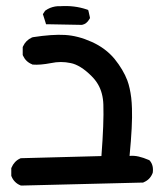

<svg xmlns="http://www.w3.org/2000/svg" viewBox="-20 -483 540 623"><path d="M45.9 118.2Q36.1 114.3 28.8 106.9Q21.5 99.6 17.6 89.8L16.6 87.9V85.9V64.5V62.5L17.6 60.5Q21.5 50.8 28.6 43.2Q35.6 35.6 45.4 31.2L47.4 30.3H49.3L309.1 23.4Q317.4 -85.4 315.4 -143.1Q314.9 -162.1 310.5 -178.7Q306.2 -195.3 297.9 -209.5Q289.6 -223.6 277.3 -235.8Q258.8 -254.4 241.7 -264.9Q224.6 -275.4 209.5 -278.3Q177.7 -285.2 145.5 -278.3Q109.9 -271.5 86.9 -273.4H85.4L84 -274.4Q64 -282.2 54.7 -302.2L53.7 -304.7V-306.6V-328.1V-330.1L54.7 -332.5Q59.1 -342.3 66.4 -349.6Q73.7 -356.9 83.5 -361.3L85 -361.8L86.4 -362.3Q149.9 -372.1 190.9 -369.6Q232.9 -367.2 277.3 -347.2Q322.3 -327.1 351.6 -292Q379.9 -256.8 393.1 -222.2Q397.5 -210.4 400.6 -196.3Q403.8 -182.1 405.8 -165.8Q407.7 -149.4 408.2 -130.9Q410.2 -78.1 400.4 22.9Q414.6 21.5 429.7 24.9Q444.8 28.3 462.9 36.1L464.8 37.1L466.3 38.6Q479 53.7 475.6 77.6L475.1 78.6L474.6 80.1Q466.3 100.1 446.3 108.4L444.3 109.4H442.4L49.8 119.1H47.9ZM244.1 -402.3 136.7 -404.3H129.4L127.4 -411.1L120.6 -432.6L119.1 -437L121.6 -440.9L125.5 -446.8L126.5 -448.2L127.9 -449.2Q134.8 -454.1 142.6 -457.3Q150.4 -460.4 158.7 -461.9Q167 -463.4 175.8 -462.9Q221.2 -465.8 260.7 -452.6L266.1 -450.7L267.6 -445.3L271.5 -427.7L272 -424.3L270 -420.9Q261.2 -405.3 246.1 -402.3H245.1Z"/></svg>

Font: NaikaiFont
Style: Bold
Weight: 700
Version: Version 1.89